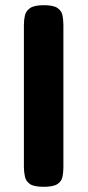

<svg xmlns="http://www.w3.org/2000/svg" viewBox="-20 -710 337 739"><path d="M148 9Q111 9 95.5 -1.5Q80 -12 76 -30Q72 -48 72 -67V-614Q72 -634 76 -651Q80 -668 96 -679Q112 -690 149 -690Q186 -690 201.5 -679Q217 -668 220.5 -651Q224 -634 224 -613V-66Q224 -47 220.5 -29.5Q217 -12 201 -1.5Q185 9 148 9Z"/></svg>

Font: Fredoka Expanded SemiBold
Style: Regular
Weight: 600
Width: 7
Designer: Ben Nathan
Foundry: Milena B. Brandão, Ben Nathan
Version: Version 2.001